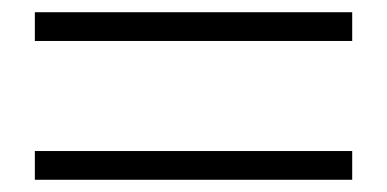

<svg xmlns="http://www.w3.org/2000/svg" viewBox="-20 -520 633 314"><path d="M556 -226V-273H37V-226ZM556 -453V-500H37V-453Z"/></svg>

Font: Noto Serif CJK SC SemiBold
Style: Regular
Weight: 600
Designer: Ryoko NISHIZUKA 西塚涼子 (kana & ideographs); Frank Grießhammer (Latin, Greek & Cyrillic); Wenlong ZHANG 张文龙 (bopomofo); San
Foundry: Adobe
Version: Version 2.001;hotconv 1.1.0;makeotfexe 2.6.0